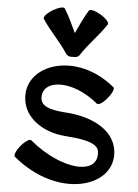

<svg xmlns="http://www.w3.org/2000/svg" viewBox="-65 -988 801 1111"><g transform="rotate(5 336.0 -432.5)"><path d="M376 -675C419 -742 479 -798 522 -865C528 -875 507 -899 475 -918C443 -937 413 -945 406 -935C379 -892 358 -844 336 -798C314 -844 293 -892 266 -935C259 -945 229 -937 197 -918C165 -899 144 -875 150 -865C193 -798 253 -742 296 -675C304 -663 320 -657 336 -660C353 -657 369 -663 376 -675ZM53 -55C322 171 650 73 623 -139C607 -262 475 -322 343 -334C271 -339 183 -346 177 -403C166 -517 345 -531 499 -402C508 -394 535 -411 558 -440C582 -468 595 -498 586 -505C358 -696 65 -596 83 -397C93 -281 206 -210 329 -200C413 -193 521 -184 529 -128C548 13 330 1 139 -158C130 -166 104 -149 80 -120C56 -92 44 -62 53 -55Z"/></g></svg>

Font: Nupuram Expanded Bold
Style: Regular
Weight: 700
Width: 7
Designer: Santhosh Thottingal (santhosh.thottingal@gmail.com)
Foundry: SMC
Version: Version 1.000